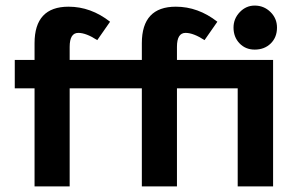

<svg xmlns="http://www.w3.org/2000/svg" viewBox="-20 -669 1062 689"><path d="M489 -352H230V0H104V-352H33V-454H104V-514Q104 -645 226 -645Q306 -645 375 -591L329 -525Q289 -551 261 -551Q230 -551 230 -501V-454H489V-514Q489 -645 611 -645Q691 -645 760 -591L714 -525Q674 -551 646 -551Q615 -551 615 -501V-454H960V0H833V-352H615V0H489ZM818 -570Q818 -602 840.5 -625.5Q863 -649 894 -649Q927 -649 950.5 -626Q974 -603 974 -570Q974 -535 951.5 -513Q929 -491 894 -491Q861 -491 839.5 -513.5Q818 -536 818 -570Z"/></svg>

Font: Tajawal
Style: Bold
Weight: 700
Designer: Boutros Fonts
Foundry: Created by Boutros International 2017
Version: Version 1.700